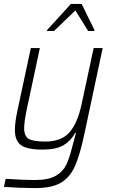

<svg xmlns="http://www.w3.org/2000/svg" viewBox="-21 -755 575 978"><path d="M-1 197 8 156Q98 162 157 162Q226 162 263 140.5Q300 119 316.5 84.5Q333 50 348 -11Q364 -70 366 -78H362Q340 -38 303 -15.5Q266 7 196 7Q117 7 86 -15.5Q55 -38 55 -92Q55 -134 68 -192L136 -510H182L116 -201Q102 -134 102 -102Q102 -61 125.5 -47.5Q149 -34 210 -34Q291 -34 332.5 -80.5Q374 -127 395 -226L456 -510H502L408 -69Q385 39 359 95Q333 151 287 177Q241 203 159 203Q81 203 -1 197ZM218 -597 219 -602 340 -735H395L460 -602L459 -597H428L363 -702L254 -597Z"/></svg>

Font: Saira Semi Condensed ExtraLight
Style: Italic
Weight: 200
Width: 4
Italic angle: -12°
Designer: Hector Gatti with collaboration of the Omnibus-Type team
Foundry: Omnibus-Type
Version: Version 1.001; ttfautohint (v1.8)